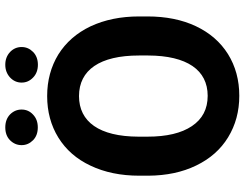

<svg xmlns="http://www.w3.org/2000/svg" viewBox="-120 -800 930 730"><g transform="rotate(-90 345.0 -435.0)"><path d="M293.5 -817.9C293.5 -835 287.1 -849.6 274.9 -861.8C262.2 -874 245.6 -879.9 225.6 -879.9C205.6 -879.9 189 -874 176.8 -861.8C164.6 -849.6 158.2 -835 158.2 -817.9C158.2 -800.8 164.6 -786.6 176.8 -774.4C189 -762.2 205.6 -756.3 225.6 -756.3C245.6 -756.3 261.7 -762.2 274.4 -774.4C287.1 -786.1 293.5 -800.8 293.5 -817.9ZM396 -817.9C396 -800.8 402.3 -786.6 415 -774.4C427.2 -762.2 443.8 -755.9 463.9 -755.9C483.9 -755.9 500.5 -762.2 512.7 -774.4C524.9 -786.6 531.2 -800.8 531.2 -817.9C531.2 -835 524.9 -849.6 512.2 -861.8C499 -874 482.9 -879.9 463.9 -879.9C444.8 -879.9 429.2 -874 416 -862.3C402.8 -850.1 396 -835.4 396 -817.9ZM647.5 -371.1C647.5 -440.9 634.8 -502.4 609.9 -555.7C584.5 -608.9 548.8 -649.4 502.9 -678.2C456.5 -706.5 403.8 -720.7 344.7 -720.7C285.6 -720.7 232.9 -706.5 187 -678.2C140.6 -649.4 105 -608.9 80.1 -555.7C54.7 -502.4 42 -440.4 42 -370.6V-335.4C42.5 -267.1 55.2 -206.5 80.6 -154.3C106 -101.6 141.6 -61 188 -32.7C234.4 -4.4 286.6 9.8 345.7 9.8C405.3 9.8 458 -4.4 504.4 -33.2C550.3 -62 585.4 -102.5 610.4 -155.3C635.3 -208 647.5 -269.5 647.5 -339.4ZM499 -336.9C498.5 -189 443.8 -110.4 345.7 -110.4C295.4 -110.4 257.3 -130.4 230.5 -170.4C203.6 -210.4 190.4 -266.6 190.4 -339.4V-374C190.9 -522 246.6 -599.6 344.7 -599.6C443.8 -599.6 499 -520.5 499 -371.6Z"/></g></svg>

Font: Roboto
Style: Bold
Weight: 700
Designer: Google
Version: Version 2.137; 2017